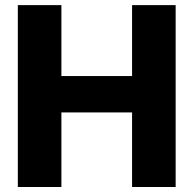

<svg xmlns="http://www.w3.org/2000/svg" viewBox="-20 -748 774 768"><path d="M51.3 0V-727.5H225.6V-443.8H508.3V-727.5H682.6V0H508.3V-298.3H225.6V0Z"/></svg>

Font: Inter 24pt ExtraBold
Style: Regular
Weight: 800
Designer: Rasmus Andersson
Foundry: rsms
Version: Version 4.001;git-66647c0bb